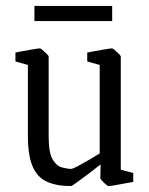

<svg xmlns="http://www.w3.org/2000/svg" viewBox="-20 -618 501 647"><path d="M219 9Q171 9 138.5 -5.5Q106 -20 90 -57Q74 -94 74 -160V-399L32 -411V-441Q38 -442 56 -445.5Q74 -449 92 -452Q110 -455 114 -455Q117 -455 124 -449Q131 -443 137.5 -436.5Q144 -430 144 -427V-157Q144 -104 157 -81.5Q170 -59 188 -54Q206 -49 220 -49Q225 -49 242 -58Q259 -67 279.5 -79Q300 -91 316 -101V-399L274 -411V-441Q280 -442 298.5 -445.5Q317 -449 335 -452Q353 -455 357 -455Q360 -455 367 -449Q374 -443 380.5 -436.5Q387 -430 387 -427V-46L429 -35V-5Q422 -4 404 -0.5Q386 3 368.5 6Q351 9 346 9Q342 9 330 -2.5Q318 -14 318 -18L319 -64Q303 -51 280.5 -34Q258 -17 240 -4Q222 9 219 9ZM96 -547V-598H358V-547Z"/></svg>

Font: Grenze Gotisch Light
Style: Regular
Weight: 300
Designer: Renata Polastri
Foundry: Omnibus-Type
Version: Version 1.001